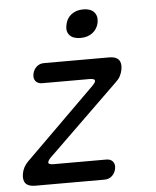

<svg xmlns="http://www.w3.org/2000/svg" viewBox="-54 -823 709 870"><g transform="rotate(-5 300.0 -388.5)"><path d="M70 0Q40 0 27.5 -15Q15 -30 20 -59Q23 -75 30 -88Q37 -101 49 -113L369 -429Q375 -435 378 -439.5Q381 -444 382 -448Q383 -454 377.5 -457Q372 -460 359 -460H143Q123 -460 113 -472.5Q103 -485 107 -505Q111 -525 125 -537.5Q139 -550 159 -550H456Q486 -550 498.5 -535Q511 -520 506 -491Q503 -475 496 -461.5Q489 -448 477 -437L152 -121Q146 -115 143 -110Q140 -105 139 -101Q138 -96 143.5 -93Q149 -90 161 -90H402Q422 -90 432 -77.5Q442 -65 438 -45Q434 -25 420 -12.5Q406 0 386 0ZM334 -649Q301 -649 285 -666Q269 -683 275 -712Q280 -742 302 -759.5Q324 -777 357 -777Q390 -777 406 -759.5Q422 -742 417 -712Q411 -683 389 -666Q367 -649 334 -649Z"/></g></svg>

Font: Maple Mono NL
Style: Italic
Weight: 400
Italic angle: -10°
Monospace: yes
Designer: subframe7536
Version: Version 7.000